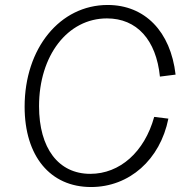

<svg xmlns="http://www.w3.org/2000/svg" viewBox="-20 -736 765 772"><path d="M346 16C500 16 624 -94 657 -259L600 -266C561 -125 462 -37 343 -37C215 -37 137 -140 137 -309C137 -513 252 -662 410 -662C530 -662 608 -576 623 -428L686 -436C666 -610 562 -716 413 -716C221 -716 79 -542 79 -307C79 -108 182 16 346 16Z"/></svg>

Font: Uncut Sans Light Italic
Style: Regular
Weight: 300
Italic angle: -11°
Designer: Kasper Nordkvist
Foundry: UNCUT.wtf
Version: Version 1.304;Glyphs 3.2 (3246)